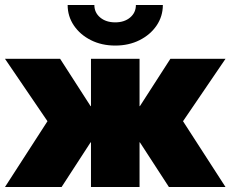

<svg xmlns="http://www.w3.org/2000/svg" viewBox="-22 -752 927 772"><path d="M-2 0 168.9 -264.6 -2 -515.6H219.7L342.3 -325.2H343.8V-515.6H539.1V-325.2H540.5L663.1 -515.6H884.8L713.9 -264.6L884.8 0H657.2L540.5 -179.7H539.1V0H343.8V-179.7H342.3L225.6 0ZM441.4 -568.8Q386.7 -568.8 343.5 -590.6Q300.3 -612.3 275.1 -649.4Q250 -686.5 250 -731.9H357.4Q357.4 -701.2 380.9 -681.6Q404.3 -662.1 441.4 -662.1Q478 -662.1 501.2 -681.6Q524.4 -701.2 524.4 -731.9H632.8Q632.8 -686.5 607.7 -649.4Q582.5 -612.3 539.3 -590.6Q496.1 -568.8 441.4 -568.8Z"/></svg>

Font: Inter Display Black
Style: Regular
Weight: 900
Designer: Rasmus Andersson
Foundry: rsms
Version: Version 4.000;git-a52131595